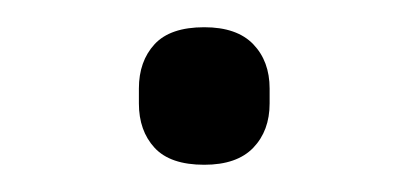

<svg xmlns="http://www.w3.org/2000/svg" viewBox="-20 -112 300 141"><path d="M130 9Q105 9 93.5 -3.5Q82 -16 82 -36V-47Q82 -67 93.5 -79.5Q105 -92 130 -92Q154 -92 166 -79.5Q178 -67 178 -47V-36Q178 -16 166 -3.5Q154 9 130 9Z"/></svg>

Font: IBM Plex Sans Thai Light
Style: Regular
Weight: 300
Designer: Mike Abbink, Paul van der Laan, Pieter van Rosmalen, Ben Mitchell, Mark Frömberg
Foundry: Bold Monday
Version: Version 1.2